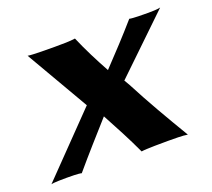

<svg xmlns="http://www.w3.org/2000/svg" viewBox="-97 -538 716 648"><g transform="rotate(-20 260.5 -214.5)"><path d="M189.1 -206.8 185.4 -203 -14.4 3C-3.8 0 31.2 0 41.2 0C51.2 0 85.2 0 94.6 3C139.1 -49.7 184.6 -100.3 230.4 -151.8C258.1 -100.3 285.4 -49.7 309.6 3C325.2 0 390.2 0 406.2 0C421.2 0 461.2 0 475.6 3C430.4 -72.7 386.7 -147.4 347.5 -223L336.5 -241.7L534.4 -432C522.8 -429 498.8 -429 488.8 -429C477.8 -429 433.8 -429 423.4 -432C382.5 -384.9 340.2 -339.7 296.7 -293.9C271.6 -339.7 248.4 -384.9 228.4 -432C210.8 -429 171.8 -429 154.8 -429C138.8 -429 73.8 -429 58.4 -432L185.5 -213Z"/></g></svg>

Font: Linux Biolinum O 
Style: Bold Italic
Weight: 700
Designer: Philipp H. Poll
Foundry: Philipp H. Poll
Version: Version 1.3.2